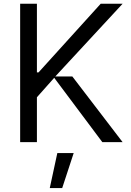

<svg xmlns="http://www.w3.org/2000/svg" viewBox="-20 -747 688 1009"><path d="M174 0H85.9V-727.3H174V-366.5H182.5L509.2 -727.3H624.3L270.6 -345.2H360.1L624.3 0H517.8L264.9 -338.1L174 -235.8ZM306.8 241.5H241.5L281.2 57.5H367.2Z"/></svg>

Font: Riot Sans
Style: Regular
Weight: 400
Designer: Rasmus Andersson
Foundry: rsms
Version: Version 4.001